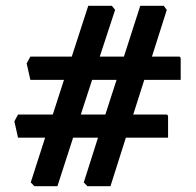

<svg xmlns="http://www.w3.org/2000/svg" viewBox="-20 -690 676 662"><path d="M98.7 -48 86 -61 135.6 -215.4H42.2L29.5 -271.6L42.2 -295.1H162L200.6 -414.6H84.7L71.9 -471.4L84.7 -494.9H227.5L284.3 -670H365.7L376.9 -656L324 -494.9H407.3L463.6 -670H544.5L555.1 -656L503.9 -494.9H597Q603 -494.9 603 -487.3V-414.6H477.4L439.4 -295.1H553.5Q559.5 -295.1 559.5 -287.1V-215.4H414L360.9 -48H281.5L268.9 -61L317.9 -215.4H232.1L178 -48ZM258.6 -295.1H343.3L381.9 -414.6H297.6Z"/></svg>

Font: Kreon Light
Style: Regular
Weight: 300
Designer: Julia Petretta
Foundry: Julia Petretta and Eli Heuer
Version: Version 2.002